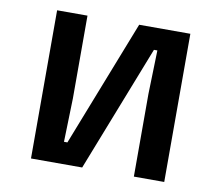

<svg xmlns="http://www.w3.org/2000/svg" viewBox="-70 -689 890 772"><g transform="rotate(10 375.0 -302.5)"><path d="M103 0V-605H227V-267L222 -89H236L438 -605H647V0H523V-338L528 -516H514L312 0Z"/></g></svg>

Font: Martian Mono SemiExpanded Medium
Style: Regular
Weight: 500
Width: 6
Designer: Roman Shamin
Foundry: Evil Martians
Version: Version 1.000